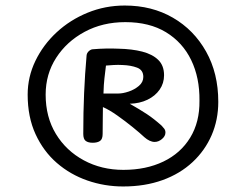

<svg xmlns="http://www.w3.org/2000/svg" viewBox="-20 -965 865 694"><path d="M80 -623Q80 -687 108 -745Q136 -803 184.5 -848Q233 -893 296.5 -919Q360 -945 431 -945Q529 -945 605 -901Q681 -857 725 -778.5Q769 -700 769 -597Q769 -532 745 -476.5Q721 -421 676 -379Q631 -337 567.5 -314Q504 -291 425 -291Q358 -291 296 -312.5Q234 -334 185.5 -376Q137 -418 108.5 -480Q80 -542 80 -623ZM145 -623Q145 -542 182 -481Q219 -420 283 -385.5Q347 -351 426 -351Q508 -351 570.5 -381Q633 -411 667.5 -467.5Q702 -524 701 -601Q702 -684 671 -748Q640 -812 580 -848.5Q520 -885 433 -885Q351 -885 286 -850Q221 -815 183 -756Q145 -697 145 -623ZM315 -449Q299 -449 290 -455.5Q281 -462 281 -481Q281 -559 284 -628.5Q287 -698 293 -765Q294 -774 301.5 -780.5Q309 -787 316 -787Q339 -789 362.5 -789.5Q386 -790 408 -789Q457 -788 494 -778.5Q531 -769 552 -748.5Q573 -728 573 -693Q573 -664 557 -641Q541 -618 513 -604.5Q485 -591 449 -590Q486 -569 511 -552.5Q536 -536 564 -511Q569 -506 573.5 -500Q578 -494 578 -486Q578 -473 565.5 -462.5Q553 -452 539 -452Q530 -452 520.5 -456.5Q511 -461 502 -469Q486 -484 459.5 -505.5Q433 -527 404 -547.5Q375 -568 352 -578Q352 -560 351.5 -536.5Q351 -513 351 -481Q351 -462 341.5 -455.5Q332 -449 315 -449ZM354 -627Q358 -627 369 -627Q380 -627 408 -627Q424 -627 445 -634Q466 -641 482 -654.5Q498 -668 498 -687Q498 -712 475.5 -720.5Q453 -729 423 -730Q407 -731 390.5 -730Q374 -729 363 -728Q360 -703 357.5 -682Q355 -661 354 -627Z"/></svg>

Font: Playpen Sans Arabic
Style: Regular
Weight: 400
Designer: Azza Alameddine, Laura Meseguer, Veronika Burian, José Scaglione
Foundry: TypeTogether
Version: Version 2.000